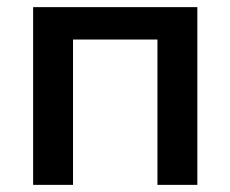

<svg xmlns="http://www.w3.org/2000/svg" viewBox="-20 -519 647 539"><path d="M73 0V-499H534V0H422V-481L502 -408H99L185 -481V0Z"/></svg>

Font: Wix Madefor Display SemiBold
Style: Regular
Weight: 600
Designer: Dalton Maag Ltd
Foundry: Dalton Maag Ltd
Version: Version 3.100